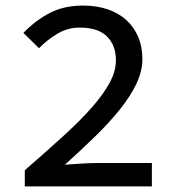

<svg xmlns="http://www.w3.org/2000/svg" viewBox="-20 -669 640 689"><path d="M69 0V-58Q147 -126 208 -181.5Q269 -237 310.5 -284.5Q352 -332 374 -373Q396 -414 396 -453Q396 -506 364 -538Q332 -570 266 -570Q223 -570 186 -548Q149 -526 120 -496L64 -551Q109 -597 159.5 -623Q210 -649 279 -649Q327 -649 366.5 -635.5Q406 -622 433.5 -597Q461 -572 476 -536.5Q491 -501 491 -458Q491 -414 470 -369.5Q449 -325 412 -278.5Q375 -232 324 -182Q273 -132 213 -78Q242 -80 272.5 -82Q303 -84 330 -84H525V0Z"/></svg>

Font: SauceCodePro Nerd Font Mono
Style: Regular
Weight: 500
Monospace: yes
Designer: Paul D. Hunt, Teo Tuominen
Foundry: Adobe Systems Incorporated
Version: Version 2.030;PS 1.000;hotconv 16.6.51;makeotf.lib2.5.65220;